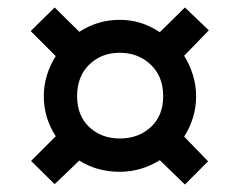

<svg xmlns="http://www.w3.org/2000/svg" viewBox="-20 -624 640 513"><path d="M407 -196Q383 -181 356 -173Q329 -165 300 -165Q239 -165 192 -195L126 -132L63 -194L129 -260Q97 -309 97 -367Q97 -396 105.5 -423.5Q114 -451 129 -474L62 -541L126 -604L192 -539Q241 -571 300 -571Q330 -571 356.5 -562.5Q383 -554 407 -538L474 -604L538 -543L472 -475Q486 -453 495 -425Q504 -397 504 -367Q504 -337 495.5 -309.5Q487 -282 472 -259L536 -193L474 -131ZM300 -254Q350 -254 383 -284.5Q416 -315 416 -367Q416 -420 382.5 -451.5Q349 -483 300 -483Q251 -483 218.5 -451.5Q186 -420 186 -367Q186 -315 218.5 -284.5Q251 -254 300 -254Z"/></svg>

Font: Noto Sans Mono SemiBold
Style: Regular
Weight: 600
Designer: Monotype Design Team
Foundry: Monotype Imaging Inc.
Version: Version 2.014; ttfautohint (v1.8.4.7-5d5b)